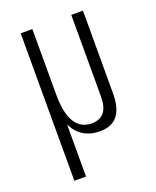

<svg xmlns="http://www.w3.org/2000/svg" viewBox="-135 -620 718 881"><g transform="rotate(-20 223.5 -180.0)"><path d="M378 -540V-136Q378 -64 349.5 -28.5Q321 7 264 7Q184 7 144 -51.5Q104 -110 104 -229V-289L131 -221Q131 -130 158.5 -85Q186 -40 240 -40Q280 -40 300.5 -65Q321 -90 321 -142V-540ZM131 -540V-181V180H74V-540Z"/></g></svg>

Font: Pathway Extreme Condensed Thin
Style: Regular
Weight: 250
Width: 3
Version: Version 1.001;gftools[0.9.26]